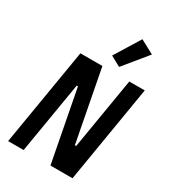

<svg xmlns="http://www.w3.org/2000/svg" viewBox="-229 -1081 1062 1195"><g transform="rotate(30 302.5 -483.5)"><path d="M330.6 0H489L605.1 -698.2H494L408.4 -185.4H399.1L300.8 -698.2H142.8L26.3 0H137.8L223.4 -512.8H232.2ZM320.7 -784.8 393.5 -745 532 -914.1 433.2 -967Z"/></g></svg>

Font: Margiela Mono Italic SmBold It
Style: Regular
Weight: 600
Designer: Mike Abbink, Paul van der Laan, Pieter van Rosmalen
Foundry: Bold Monday
Version: Version 2.003 2021